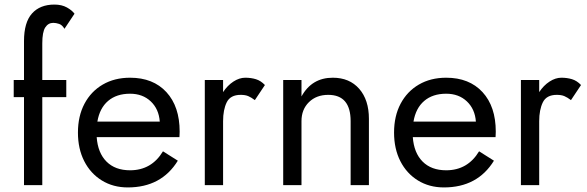

<svg xmlns="http://www.w3.org/2000/svg" viewBox="-20 -810 2567 840"><path d="M40 -460H85V-630Q85 -712 120 -751Q155 -790 218 -790Q250 -790 272.5 -777.5Q295 -765 306 -750L262 -684Q252 -701 238.5 -705.5Q225 -710 213 -710Q191 -710 178 -690Q165 -670 165 -620V-460H270V-385H165V0H85V-385H40Z M539 10Q475 10 425.5 -20.5Q376 -51 348.5 -105Q321 -159 321 -230Q321 -302 349.5 -356Q378 -410 429.5 -440Q481 -470 549 -470Q650 -470 708 -407Q766 -344 766 -234Q766 -227 765.5 -219.5Q765 -212 765 -210H403Q408 -141 446 -103Q484 -65 549 -65Q643 -65 693 -148L758 -107Q686 10 539 10ZM549 -400Q490 -400 453 -368.5Q416 -337 406 -278H679Q675 -333 639.5 -366.5Q604 -400 549 -400Z M1095 -372Q1079 -384 1066 -389.5Q1053 -395 1033 -395Q988 -395 972 -362.5Q956 -330 956 -280V0H876V-460H956V-407Q975 -436 1001 -453Q1027 -470 1053 -470Q1078 -470 1099.5 -463.5Q1121 -457 1139 -438Z M1514 -280Q1514 -395 1416 -395Q1364 -395 1331.5 -363Q1299 -331 1299 -280V0H1219V-460H1299V-388Q1344 -470 1436 -470Q1509 -470 1551.5 -421.5Q1594 -373 1594 -290V0H1514Z M1922 10Q1858 10 1808.5 -20.5Q1759 -51 1731.5 -105Q1704 -159 1704 -230Q1704 -302 1732.5 -356Q1761 -410 1812.5 -440Q1864 -470 1932 -470Q2033 -470 2091 -407Q2149 -344 2149 -234Q2149 -227 2148.5 -219.5Q2148 -212 2148 -210H1786Q1791 -141 1829 -103Q1867 -65 1932 -65Q2026 -65 2076 -148L2141 -107Q2069 10 1922 10ZM1932 -400Q1873 -400 1836 -368.5Q1799 -337 1789 -278H2062Q2058 -333 2022.5 -366.5Q1987 -400 1932 -400Z M2478 -372Q2462 -384 2449 -389.5Q2436 -395 2416 -395Q2371 -395 2355 -362.5Q2339 -330 2339 -280V0H2259V-460H2339V-407Q2358 -436 2384 -453Q2410 -470 2436 -470Q2461 -470 2482.5 -463.5Q2504 -457 2522 -438Z"/></svg>

Font: Von Book
Style: Regular
Weight: 400
Version: Version 4.000; ttfautohint (v1.8.4.7-5d5b)